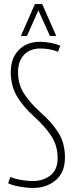

<svg xmlns="http://www.w3.org/2000/svg" viewBox="-20 -916 365 946"><path d="M277 -691 266 -661Q227 -677 177 -677Q128 -677 98.5 -646Q69 -615 69 -561Q69 -500 98.5 -454.5Q128 -409 180 -362Q235 -314 267.5 -262.5Q300 -211 300 -140Q300 -66 254.5 -28Q209 10 143 10Q112 10 76.5 3.5Q41 -3 20 -13L31 -44Q56 -34 86 -29Q116 -24 143 -24Q192 -24 228 -51.5Q264 -79 264 -137Q264 -198 233 -245.5Q202 -293 150 -340Q96 -388 64.5 -440Q33 -492 33 -561Q33 -629 72.5 -669.5Q112 -710 176 -710Q204 -710 231.5 -704.5Q259 -699 277 -691ZM83 -739 152 -896H188L257 -739H226L169 -865L113 -739Z"/></svg>

Font: Georama Condensed ExtraLight
Style: Regular
Weight: 200
Width: 3
Designer: Jean-Baptiste Levee
Foundry: Production Type
Version: Version 1.000